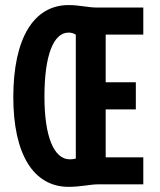

<svg xmlns="http://www.w3.org/2000/svg" viewBox="-20 -723 626 753"><path d="M249 9.8C296.9 9.8 334 0 363.8 0H542V-106H394.5V-293.9H512.7V-400.4H394.5V-587.4H542V-693.4H361.8C322.3 -693.4 293.9 -703.1 249 -703.1C111.3 -703.1 32.2 -571.3 32.2 -341.8C32.2 -118.2 111.3 9.8 249 9.8ZM253.9 -98.1C190.9 -98.1 154.3 -188.5 154.3 -343.8C154.3 -504.4 189 -595.2 249 -595.2C259.8 -595.2 269.5 -592.3 277.3 -586.9V-101.1C270.5 -99.1 262.2 -98.1 253.9 -98.1Z"/></svg>

Font: Cascadia Code NF SemiBold
Style: Regular
Weight: 600
Monospace: yes
Designer: Aaron Bell
Foundry: Saja Typeworks
Version: Version 2404.023